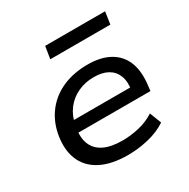

<svg xmlns="http://www.w3.org/2000/svg" viewBox="-160 -847 986 1002"><g transform="rotate(-30 332.5 -346.0)"><path d="M333 9Q232 9 167.5 -25Q103 -59 78 -122.5Q53 -186 70 -273Q85 -345 127.5 -397.5Q170 -450 235 -478Q300 -506 384 -506Q462 -506 515 -476.5Q568 -447 590.5 -390.5Q613 -334 602 -250L599 -222H142L152 -291H539L514 -269Q523 -324 509 -360Q495 -396 462 -414.5Q429 -433 378 -433Q326 -433 282 -412.5Q238 -392 209 -354Q180 -316 170 -262L168 -251Q158 -192 175 -152Q192 -112 234.5 -91.5Q277 -71 344 -71Q393 -71 443.5 -82.5Q494 -94 538 -122L565 -52Q519 -21 456.5 -6Q394 9 333 9ZM229 -627 241 -701H602L591 -627Z"/></g></svg>

Font: Nunito Sans 7pt SemiExpanded Medium
Style: Italic
Weight: 500
Width: 6
Italic angle: -9°
Designer: Vernon Adams
Foundry: Vernon Adams
Version: Version 3.101;gftools[0.9.27]